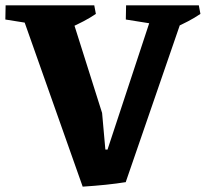

<svg xmlns="http://www.w3.org/2000/svg" viewBox="-23 -682 770 718"><path d="M286.2 16 46.5 -662H231.5L358.8 -259.5L371 -122.8L397.8 -122L448 -1Q414.5 4.5 372.2 8.9Q330 13.2 286.2 16ZM135 -587 -3 -609 -2 -662H138ZM447.2 -1 350.5 -36 557 -662H675ZM236.5 -577 227.5 -662H329.5L335.5 -630Q314.2 -615.5 289.4 -602.5Q264.5 -589.5 236.5 -577ZM585.5 -587 447.5 -609 448.5 -662H588.5ZM627.5 -577 618.5 -662H720.5L726.5 -630Q705.2 -615.5 680.4 -602.5Q655.5 -589.5 627.5 -577Z"/></svg>

Font: Eczar
Style: Regular
Weight: 400
Designer: Vaibhav Singh
Foundry: Rosetta Type Foundry
Version: Version 2.000